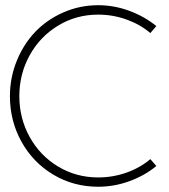

<svg xmlns="http://www.w3.org/2000/svg" viewBox="-20 -708 647 737"><path d="M356.9 -651.9Q272.5 -651.9 202.9 -609.6Q133.3 -567.4 93.8 -495.6Q54.2 -423.8 54.2 -338.9Q54.2 -253.9 93.8 -182.4Q133.3 -110.8 202.9 -68.8Q272.5 -26.9 356.9 -26.9Q413.1 -26.9 465.6 -45.4Q518.1 -64 557.1 -97.2L580.1 -70.8Q535.2 -33.7 476.8 -12.5Q418.5 8.8 356.9 8.8Q262.2 8.8 184.3 -37.8Q106.4 -84.5 62.3 -164.3Q18.1 -244.1 18.1 -338.9Q18.1 -409.7 44.2 -474.1Q70.3 -538.6 115 -585.4Q159.7 -632.3 222.9 -660.2Q286.1 -688 356.9 -688Q418 -688 476.3 -666.5Q534.7 -645 580.1 -607.9L557.1 -581.1Q518.1 -614.3 465.6 -633.1Q413.1 -651.9 356.9 -651.9Z"/></svg>

Font: RawengulkSans
Style: Regular
Weight: 500
Designer: gluk (gluksza@wp.pl)
Foundry: gluk (gluksza@wp.pl)
Version: Version 0.94